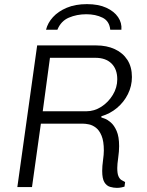

<svg xmlns="http://www.w3.org/2000/svg" viewBox="-20 -906 710 930"><path d="M546 4Q530 4 513 -1Q496 -6 485.5 -23.5Q475 -41 475 -78Q475 -101 479 -129.5Q483 -158 483 -177Q483 -222 472 -248.5Q461 -275 444.5 -287.5Q428 -300 411 -303.5Q394 -307 382 -307H178L135 0H64L160 -686H446Q497 -686 536 -668Q575 -650 597 -616Q619 -582 619 -533Q619 -489 599.5 -450Q580 -411 546.5 -383Q513 -355 471 -343V-337Q474 -336 487 -331.5Q500 -327 516.5 -313Q533 -299 545 -271.5Q557 -244 557 -198Q557 -173 552.5 -141.5Q548 -110 548 -92Q548 -66 553.5 -53Q559 -40 567.5 -34.5Q576 -29 586 -24L583 -2Q580 -1 569.5 1.5Q559 4 546 4ZM187 -367H398Q437 -367 471 -389Q505 -411 526.5 -446.5Q548 -482 548 -522Q548 -571 520 -598.5Q492 -626 442 -626H222ZM203 -762Q211 -795 236.5 -823Q262 -851 303.5 -868.5Q345 -886 401 -886Q457 -886 495 -868.5Q533 -851 552 -823Q571 -795 568 -762H514Q510 -804 476.5 -820.5Q443 -837 398 -837Q352 -837 313.5 -820.5Q275 -804 258 -762Z"/></svg>

Font: Chivo ExtraLight
Style: Italic
Weight: 250
Italic angle: -8.05°
Designer: Hector Gatti
Foundry: Omnibus-Type
Version: Version 2.002